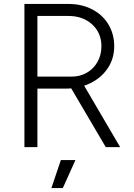

<svg xmlns="http://www.w3.org/2000/svg" viewBox="-20 -747 681 975"><path d="M104 -727H327Q395 -727 448 -699.5Q501 -672 530.5 -623Q560 -574 560 -512Q560 -450 527.5 -401Q495 -352 438.5 -324.5Q382 -297 313 -297H170V0H104ZM340 -301 395 -333 590 0H517ZM495 -512Q495 -580 448 -623Q401 -666 327 -666H170V-358H345Q386 -358 420.5 -377.5Q455 -397 475 -432.5Q495 -468 495 -512ZM289 66H363L299 208H241Z"/></svg>

Font: 寒蝉端黑体 Light
Style: Regular
Weight: 300
Designer: ChillDuanSans {Warren2060}; 
Source Han Sans {Ryoko NISHIZUKA 西塚涼子 (kana, bopomofo & ideographs); Paul D. Hunt (Latin, G
Foundry: ChillType&Adobe
Version: Version 1.300;Glyphs 3.3 (3306)